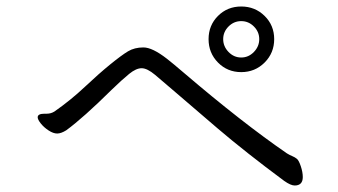

<svg xmlns="http://www.w3.org/2000/svg" viewBox="-20 -678 1040 591"><path d="M824 -557.5Q824 -600 794.5 -629Q765 -658 722.5 -658Q680 -658 651 -629Q622 -600 622 -557.5Q622 -515 651 -485.5Q680 -456 722.5 -456Q765 -456 794.5 -485.5Q824 -515 824 -557.5ZM722.5 -501Q700 -501 683.5 -518Q667 -535 667 -557.5Q667 -580 683.5 -596.5Q700 -613 722.5 -613Q745 -613 761.5 -596.5Q778 -580 778 -557.5Q778 -535 761.5 -518Q745 -501 722.5 -501ZM96 -317Q96 -310 105.5 -298Q115 -286 129.5 -276.5Q144 -267 156 -267Q168 -267 184 -277Q236 -315 324 -402Q356 -433 377.5 -450.5Q399 -468 416 -468Q433 -468 457.5 -447.5Q482 -427 522.5 -392Q563 -357 649 -283.5Q735 -210 855 -121Q875 -107 887 -107Q912 -107 912 -133Q912 -148 906 -166Q900 -184 894 -189Q888 -194 879.5 -197.5Q871 -201 863 -206Q725 -301 547 -453Q512 -483 494 -497Q449 -532 421.5 -532Q394 -532 374 -520Q354 -508 319 -479.5Q284 -451 241 -410.5Q198 -370 148 -335Q137 -328 124 -328H117Q96 -328 96 -317Z"/></svg>

Font: LXGW WenKai Mono TC
Style: Regular
Weight: 400
Designer: LXGW / Fontworks Inc.
Foundry: LXGW / Fontworks Inc.
Version: Version 1.330